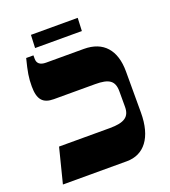

<svg xmlns="http://www.w3.org/2000/svg" viewBox="-136 -845 835 945"><g transform="rotate(-20 281.5 -373.0)"><path d="M132 -678H377L380 -746H135ZM31 0H366C456 0 513 -70 513 -202V-417C513 -529 458 -592 356 -592H158C126 -592 112 -606 112 -629V-647H74C57 -580 52 -551 52 -506C52 -437 76 -410 133 -410H349C421 -410 449 -392 449 -336V-255C449 -203 420 -182 343 -182H77Z"/></g></svg>

Font: Noto Serif Hebrew Extra
Style: Regular
Weight: 800
Designer: Monotype Design Team
Foundry: Monotype Imaging Inc.
Version: Version 1.901